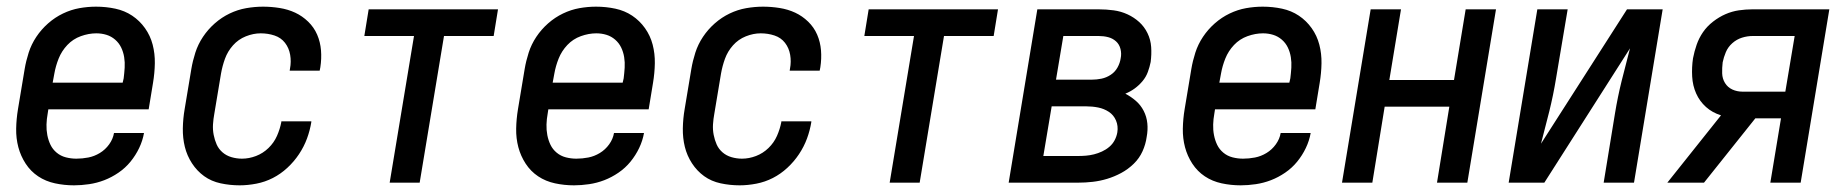

<svg xmlns="http://www.w3.org/2000/svg" viewBox="-20 -548 5540 576"><path d="M202 8Q173 8 145 2Q117 -4 94.5 -19Q72 -34 57 -57Q42 -80 35 -106.5Q28 -133 28.5 -162Q29 -191 34 -221L54 -341Q58 -365 66 -390Q74 -415 89 -437.5Q104 -460 124.5 -478Q145 -496 169 -507.5Q193 -519 218 -523.5Q243 -528 268 -528Q298 -528 326 -522Q354 -516 376.5 -501Q399 -486 415 -463.5Q431 -441 438 -414Q445 -387 444.5 -358Q444 -329 439 -299L426 -220H125L123 -207Q120 -191 119.5 -174.5Q119 -158 122 -142.5Q125 -127 131.5 -113.5Q138 -100 150 -90Q162 -80 177.5 -76Q193 -72 209 -72Q227 -72 245 -75.5Q263 -79 279.5 -89Q296 -99 307.5 -115Q319 -131 322 -149H412Q408 -126 397.5 -104Q387 -82 371.5 -63Q356 -44 335.5 -30Q315 -16 293 -7.5Q271 1 247.5 4.5Q224 8 202 8ZM348 -300 351 -313Q353 -329 354 -345Q355 -361 352.5 -376.5Q350 -392 343.5 -405.5Q337 -419 325.5 -429Q314 -439 299.5 -443.5Q285 -448 269 -448Q246 -448 222.5 -439.5Q199 -431 182 -413Q165 -395 156 -372.5Q147 -350 143 -327L138 -300Z M699 8Q670 8 642 2Q614 -4 592.5 -19.5Q571 -35 556 -58Q541 -81 534.5 -107.5Q528 -134 528.5 -163Q529 -192 534 -221L554 -341Q558 -365 566 -390Q574 -415 589 -437.5Q604 -460 624.5 -478Q645 -496 669 -507.5Q693 -519 718.5 -523.5Q744 -528 769 -528Q794 -528 819 -524Q844 -520 865.5 -510Q887 -500 904.5 -483Q922 -466 931.5 -444Q941 -422 943 -397Q945 -372 941 -346L939 -336H849L850 -342Q854 -363 850.5 -383.5Q847 -404 835 -419.5Q823 -435 803.5 -441.5Q784 -448 762 -448Q740 -448 717.5 -439Q695 -430 679 -412Q663 -394 655 -372Q647 -350 643 -327L623 -207Q620 -191 619 -175Q618 -159 621 -143.5Q624 -128 630 -114.5Q636 -101 647.5 -91Q659 -81 674.5 -76.5Q690 -72 706 -72Q727 -72 748 -80Q769 -88 785.5 -104Q802 -120 811 -140.5Q820 -161 824 -182V-184H914V-182Q910 -157 901 -132.5Q892 -108 877 -85.5Q862 -63 842 -44.5Q822 -26 798.5 -14Q775 -2 749 3Q723 8 699 8Z M1149 0 1222 -440H1073L1086 -520H1474L1461 -440H1312L1239 0Z M1702 8Q1673 8 1645 2Q1617 -4 1594.5 -19Q1572 -34 1557 -57Q1542 -80 1535 -106.5Q1528 -133 1528.5 -162Q1529 -191 1534 -221L1554 -341Q1558 -365 1566 -390Q1574 -415 1589 -437.5Q1604 -460 1624.5 -478Q1645 -496 1669 -507.5Q1693 -519 1718 -523.5Q1743 -528 1768 -528Q1798 -528 1826 -522Q1854 -516 1876.5 -501Q1899 -486 1915 -463.5Q1931 -441 1938 -414Q1945 -387 1944.5 -358Q1944 -329 1939 -299L1926 -220H1625L1623 -207Q1620 -191 1619.5 -174.5Q1619 -158 1622 -142.5Q1625 -127 1631.5 -113.5Q1638 -100 1650 -90Q1662 -80 1677.5 -76Q1693 -72 1709 -72Q1727 -72 1745 -75.5Q1763 -79 1779.5 -89Q1796 -99 1807.5 -115Q1819 -131 1822 -149H1912Q1908 -126 1897.5 -104Q1887 -82 1871.5 -63Q1856 -44 1835.5 -30Q1815 -16 1793 -7.5Q1771 1 1747.5 4.5Q1724 8 1702 8ZM1848 -300 1851 -313Q1853 -329 1854 -345Q1855 -361 1852.5 -376.5Q1850 -392 1843.5 -405.5Q1837 -419 1825.5 -429Q1814 -439 1799.5 -443.5Q1785 -448 1769 -448Q1746 -448 1722.5 -439.5Q1699 -431 1682 -413Q1665 -395 1656 -372.5Q1647 -350 1643 -327L1638 -300Z M2199 8Q2170 8 2142 2Q2114 -4 2092.5 -19.5Q2071 -35 2056 -58Q2041 -81 2034.5 -107.5Q2028 -134 2028.5 -163Q2029 -192 2034 -221L2054 -341Q2058 -365 2066 -390Q2074 -415 2089 -437.5Q2104 -460 2124.5 -478Q2145 -496 2169 -507.5Q2193 -519 2218.5 -523.5Q2244 -528 2269 -528Q2294 -528 2319 -524Q2344 -520 2365.5 -510Q2387 -500 2404.5 -483Q2422 -466 2431.5 -444Q2441 -422 2443 -397Q2445 -372 2441 -346L2439 -336H2349L2350 -342Q2354 -363 2350.5 -383.5Q2347 -404 2335 -419.5Q2323 -435 2303.5 -441.5Q2284 -448 2262 -448Q2240 -448 2217.5 -439Q2195 -430 2179 -412Q2163 -394 2155 -372Q2147 -350 2143 -327L2123 -207Q2120 -191 2119 -175Q2118 -159 2121 -143.5Q2124 -128 2130 -114.5Q2136 -101 2147.5 -91Q2159 -81 2174.5 -76.5Q2190 -72 2206 -72Q2227 -72 2248 -80Q2269 -88 2285.5 -104Q2302 -120 2311 -140.5Q2320 -161 2324 -182V-184H2414V-182Q2410 -157 2401 -132.5Q2392 -108 2377 -85.5Q2362 -63 2342 -44.5Q2322 -26 2298.5 -14Q2275 -2 2249 3Q2223 8 2199 8Z M2649 0 2722 -440H2573L2586 -520H2974L2961 -440H2812L2739 0Z M3214 0H3006L3092 -520H3276Q3299 -520 3321 -517Q3343 -514 3362.5 -505Q3382 -496 3397.5 -482Q3413 -468 3422.5 -448.5Q3432 -429 3433.5 -407Q3435 -385 3432 -362Q3429 -347 3423.5 -332Q3418 -317 3407.5 -304.5Q3397 -292 3384 -282.5Q3371 -273 3356 -267Q3373 -258 3387.5 -245.5Q3402 -233 3411 -215.5Q3420 -198 3422 -178Q3424 -158 3420 -137Q3417 -115 3407.5 -94Q3398 -73 3381 -56.5Q3364 -40 3343.5 -29Q3323 -18 3301.5 -11.5Q3280 -5 3258 -2.5Q3236 0 3214 0ZM3148 -309H3255Q3270 -309 3284.5 -312Q3299 -315 3312 -323.5Q3325 -332 3332.5 -345.5Q3340 -359 3342 -373Q3345 -387 3341.5 -401Q3338 -415 3328 -424Q3318 -433 3304.5 -436.5Q3291 -440 3276 -440H3170ZM3110 -80H3214Q3226 -80 3238 -81Q3250 -82 3262 -85Q3274 -88 3286 -93.5Q3298 -99 3308 -107.5Q3318 -116 3324 -127.5Q3330 -139 3332 -151Q3335 -170 3328 -186.5Q3321 -203 3306.5 -212.5Q3292 -222 3274.5 -225.5Q3257 -229 3238 -229H3135Z M3702 8Q3673 8 3645 2Q3617 -4 3594.5 -19Q3572 -34 3557 -57Q3542 -80 3535 -106.5Q3528 -133 3528.5 -162Q3529 -191 3534 -221L3554 -341Q3558 -365 3566 -390Q3574 -415 3589 -437.5Q3604 -460 3624.5 -478Q3645 -496 3669 -507.5Q3693 -519 3718 -523.5Q3743 -528 3768 -528Q3798 -528 3826 -522Q3854 -516 3876.5 -501Q3899 -486 3915 -463.5Q3931 -441 3938 -414Q3945 -387 3944.5 -358Q3944 -329 3939 -299L3926 -220H3625L3623 -207Q3620 -191 3619.5 -174.5Q3619 -158 3622 -142.5Q3625 -127 3631.5 -113.5Q3638 -100 3650 -90Q3662 -80 3677.5 -76Q3693 -72 3709 -72Q3727 -72 3745 -75.5Q3763 -79 3779.5 -89Q3796 -99 3807.5 -115Q3819 -131 3822 -149H3912Q3908 -126 3897.5 -104Q3887 -82 3871.5 -63Q3856 -44 3835.5 -30Q3815 -16 3793 -7.5Q3771 1 3747.5 4.5Q3724 8 3702 8ZM3848 -300 3851 -313Q3853 -329 3854 -345Q3855 -361 3852.5 -376.5Q3850 -392 3843.5 -405.5Q3837 -419 3825.5 -429Q3814 -439 3799.5 -443.5Q3785 -448 3769 -448Q3746 -448 3722.5 -439.5Q3699 -431 3682 -413Q3665 -395 3656 -372.5Q3647 -350 3643 -327L3638 -300Z M4006 0 4092 -520H4183L4148 -308H4342L4377 -520H4468L4382 0H4291L4328 -228H4134L4097 0Z M4506 0 4592 -520H4683L4648 -312Q4640 -263 4628 -214.5Q4616 -166 4603 -117L4861 -520H4968L4882 0H4791L4825 -208Q4833 -257 4845 -305.5Q4857 -354 4870 -403L4613 0Z M5092 0H4982L5143 -202Q5117 -210 5098 -227Q5079 -244 5068.5 -267.5Q5058 -291 5056.5 -318.5Q5055 -346 5059 -373Q5063 -394 5070 -414Q5077 -434 5089 -451.5Q5101 -469 5119 -483Q5137 -497 5156.5 -505.5Q5176 -514 5196.5 -517Q5217 -520 5237 -520H5468L5382 0H5291L5323 -193H5246ZM5208 -273H5336L5364 -440H5238Q5222 -440 5206 -435Q5190 -430 5177 -418.5Q5164 -407 5157.5 -391.5Q5151 -376 5148 -361Q5146 -344 5146.5 -328Q5147 -312 5155 -299Q5163 -286 5177 -279.5Q5191 -273 5208 -273Z"/></svg>

Font: Iosevka Medium Oblique
Style: Regular
Weight: 500
Italic angle: -9°
Monospace: yes
Designer: Belleve Invis
Foundry: Belleve Invis
Version: Version 32.5.0; ttfautohint (v1.8.4)